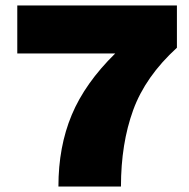

<svg xmlns="http://www.w3.org/2000/svg" viewBox="-20 -680 690 700"><path d="M625 -660V-506Q510 -401 465.5 -278.5Q421 -156 421 0H193Q193 -145 241.5 -261Q290 -377 400 -485H43V-660Z"/></svg>

Font: Work Sans Black
Style: Regular
Weight: 900
Designer: Wei Huang
Foundry: Wei Huang
Version: Version 1.500